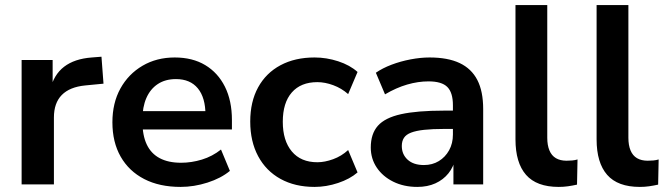

<svg xmlns="http://www.w3.org/2000/svg" viewBox="-20 -725 2620 755"><path d="M65 0V-489H187V-371H177Q191 -431 232 -462.5Q273 -494 341 -499L379 -502L387 -396L315 -389Q254 -383 223 -351.5Q192 -320 192 -263V0Z M690 10Q607 10 547 -21Q487 -52 454.5 -109Q422 -166 422 -244Q422 -320 453.5 -377Q485 -434 540.5 -466.5Q596 -499 667 -499Q737 -499 787 -469Q837 -439 864.5 -384Q892 -329 892 -253V-216H523V-288H804L788 -273Q788 -341 758 -377.5Q728 -414 672 -414Q630 -414 600.5 -394.5Q571 -375 555.5 -339.5Q540 -304 540 -255V-248Q540 -193 557 -157Q574 -121 608 -103Q642 -85 692 -85Q733 -85 774 -97.5Q815 -110 849 -137L884 -53Q849 -24 796 -7Q743 10 690 10Z M1217 10Q1140 10 1083 -21.5Q1026 -53 995 -111Q964 -169 964 -247Q964 -325 995 -381.5Q1026 -438 1083 -468.5Q1140 -499 1217 -499Q1264 -499 1310 -484Q1356 -469 1386 -442L1349 -355Q1323 -378 1290.5 -390Q1258 -402 1228 -402Q1163 -402 1127.5 -361.5Q1092 -321 1092 -246Q1092 -172 1127.5 -129.5Q1163 -87 1228 -87Q1257 -87 1290 -99Q1323 -111 1349 -135L1386 -47Q1356 -21 1309.5 -5.5Q1263 10 1217 10Z M1621 10Q1568 10 1526.5 -10.5Q1485 -31 1461.5 -66Q1438 -101 1438 -145Q1438 -199 1466 -230.5Q1494 -262 1557 -276Q1620 -290 1726 -290H1776V-218H1727Q1680 -218 1648 -214.5Q1616 -211 1596.5 -203.5Q1577 -196 1568.5 -183Q1560 -170 1560 -151Q1560 -118 1583 -97Q1606 -76 1647 -76Q1680 -76 1705.5 -91.5Q1731 -107 1746 -134Q1761 -161 1761 -196V-311Q1761 -361 1739 -383Q1717 -405 1665 -405Q1624 -405 1581 -392.5Q1538 -380 1494 -354L1458 -439Q1484 -457 1519.5 -470.5Q1555 -484 1594.5 -491.5Q1634 -499 1669 -499Q1741 -499 1787.5 -477Q1834 -455 1857 -410.5Q1880 -366 1880 -296V0H1763V-104H1771Q1764 -69 1743.5 -43.5Q1723 -18 1692 -4Q1661 10 1621 10Z M2177 10Q2090 10 2048.5 -37.5Q2007 -85 2007 -177V-705H2132V-183Q2132 -154 2140.5 -133.5Q2149 -113 2166 -103Q2183 -93 2208 -93Q2219 -93 2230 -94Q2241 -95 2251 -98L2249 1Q2231 5 2213.5 7.5Q2196 10 2177 10Z M2496 10Q2409 10 2367.5 -37.5Q2326 -85 2326 -177V-705H2451V-183Q2451 -154 2459.5 -133.5Q2468 -113 2485 -103Q2502 -93 2527 -93Q2538 -93 2549 -94Q2560 -95 2570 -98L2568 1Q2550 5 2532.5 7.5Q2515 10 2496 10Z"/></svg>

Font: Nunito Sans 12pt ExtraLight
Style: Bold
Weight: 700
Version: Version 3.101;gftools[0.9.27]